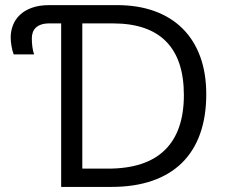

<svg xmlns="http://www.w3.org/2000/svg" viewBox="-20 -734 891 754"><path d="M790 -363.8Q790 -275.9 765.6 -208Q741.2 -140.1 694.1 -94Q647 -47.9 577.4 -23.9Q507.8 0 418 0H220.2V-642.1H173.8Q154.8 -642.1 141.6 -637.5Q128.4 -632.8 120.4 -625Q112.3 -617.2 108.6 -606.4Q105 -595.7 105 -584Q105 -564.9 107.2 -549.6Q109.4 -534.2 113.8 -520.5H33.7Q27.8 -536.1 24.9 -554.4Q22 -572.8 22 -586.9Q22 -611.8 30.8 -634.8Q39.6 -657.7 57.9 -675.3Q76.2 -692.9 105 -703.4Q133.8 -713.9 173.8 -713.9H439Q522 -713.9 587.2 -690.2Q652.3 -666.5 697.5 -621.3Q742.7 -576.2 766.4 -511.2Q790 -446.3 790 -363.8ZM702.1 -360.8Q702.1 -500.5 632.1 -571.3Q562 -642.1 423.8 -642.1H303.2V-71.8H404.3Q552.7 -71.8 627.4 -144.8Q702.1 -217.8 702.1 -360.8Z"/></svg>

Font: Zoram GWebM
Style: Regular
Weight: 400
Foundry: Ascender Corporation
Version: Version 1.000